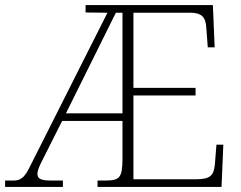

<svg xmlns="http://www.w3.org/2000/svg" viewBox="-23 -734 948 754"><path d="M-3 0H224V-25H179C142 -25 124 -30 124 -51C124 -65 132 -83 146 -110L221 -259H458V-108C457 -35 447 -25 388 -25H360V0H847L854 -166H827L821 -90C817 -45 803 -30 747 -30H501V-359H745V-389H501V-684H728C766 -683 785 -669 787 -626L793 -548H820L813 -714H313V-685L399 -684L90 -71C71 -33 53 -25 31 -25H-3ZM236 -289 432 -684H458V-289Z"/></svg>

Font: Noto Serif Georgian ExtraLight
Style: Regular
Weight: 200
Designer: Monotype Design Team, Akaki Razmadze
Foundry: Google LLC
Version: Version 2.003